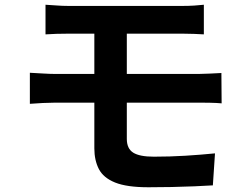

<svg xmlns="http://www.w3.org/2000/svg" viewBox="-20 -755 1040 810"><path d="M172 -735Q194 -734 218 -732Q242 -730 269 -730H750Q776 -730 799.5 -731.5Q823 -733 840 -735V-610Q821 -611 799 -612Q777 -613 750 -613H515V-443H817Q833 -443 864 -444.5Q895 -446 914 -447L915 -319Q894 -321 865.5 -321.5Q837 -322 820 -322H515V-169Q515 -128 542 -111Q569 -94 629 -94Q697 -94 762 -98Q827 -102 887 -108L878 27Q846 29 800 31Q754 33 703.5 34Q653 35 606 35Q515 35 465.5 15Q416 -5 397 -42Q378 -79 378 -129V-322H215Q193 -322 161 -320.5Q129 -319 106 -317V-448Q127 -447 159.5 -445Q192 -443 215 -443H378V-613H269Q216 -613 172 -610Z"/></svg>

Font: Chiron Sans HK TT
Style: Bold
Weight: 700
Designer: Ryoko NISHIZUKA 西塚涼子 (kana, bopomofo & ideographs); Paul D. Hunt (Latin, Greek & Cyrillic); Sandoll Communications 산돌커뮤니
Foundry: Adobe
Version: Version 2.022;hotconv 1.0.109;makeotfexe 2.5.65596